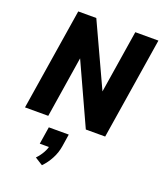

<svg xmlns="http://www.w3.org/2000/svg" viewBox="-179 -819 1056 1249"><g transform="rotate(20 349.0 -194.5)"><path d="M31 0 143 -705H268L475 -257H467L538 -705H698L586 0H452L252 -437H261L192 0ZM263 316 209 282Q233 257 249 228Q265 199 268 176L295 189H202L221 69H359L346 153Q339 199 317 241Q295 283 263 316Z"/></g></svg>

Font: Nunito Sans 7pt Condensed Black
Style: Italic
Weight: 900
Width: 3
Italic angle: -9°
Designer: Vernon Adams
Foundry: Vernon Adams
Version: Version 3.101;gftools[0.9.27]